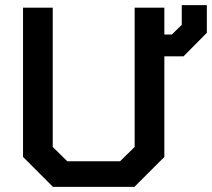

<svg xmlns="http://www.w3.org/2000/svg" viewBox="-20 -730 828 750"><path d="M788 -710V-602L697 -510H622V-117L505 0H187L70 -117V-700H186V-156L243 -100H449L506 -156V-700H622V-595H651L690 -633V-710Z"/></svg>

Font: Chakra Petch SemiBold
Style: Regular
Weight: 600
Designer: Katatrad Aksorn Co.,Ltd.
Foundry: Cadson Demak Co.,Ltd.
Version: Version 1.000; ttfautohint (v1.6)